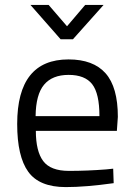

<svg xmlns="http://www.w3.org/2000/svg" viewBox="-20 -752 545 782"><path d="M412 -62 441 -65 443 -6Q329 10 248 10Q140 10 95 -52.5Q50 -115 50 -247Q50 -510 259 -510Q360 -510 410 -453.5Q460 -397 460 -276L456 -219H126Q126 -136 156 -96Q186 -56 260.5 -56Q335 -56 412 -62ZM385 -279Q385 -371 355.5 -409Q326 -447 259.5 -447Q193 -447 159.5 -407Q126 -367 125 -279ZM227 -592 104 -732H178L253 -645L327 -732H402L277 -592Z"/></svg>

Font: Titillium Web
Style: Regular
Weight: 400
Version: Version 1.002;PS 57.000;hotconv 1.0.70;makeotf.lib2.5.55311